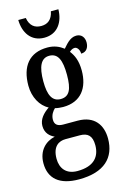

<svg xmlns="http://www.w3.org/2000/svg" viewBox="-144 -808 726 1110"><g transform="rotate(-15 219.0 -253.5)"><path d="M204 -606C284 -606 323 -669 324 -744H279C270 -696 242 -676 204 -676C165 -676 137 -696 129 -744H84C85 -669 124 -606 204 -606ZM186 237C337 237 408 166 408 52C408 -28 366 -93 265 -93H179C148 -93 128 -104 128 -135C128 -164 144 -185 157 -197C168 -193 193 -191 205 -191C313 -191 363 -265 363 -367C363 -427 346 -462 325 -489C334 -497 343 -504 357 -504C371 -504 385 -486 385 -462C418 -462 432 -488 432 -517C432 -546 416 -570 384 -570C344 -570 318 -532 301 -514C276 -533 246 -547 205 -547C96 -547 42 -477 42 -362C42 -293 75 -234 123 -210C88 -186 60 -156 60 -116C60 -72 87 -50 113 -38C58 -26 10 17 10 94C10 185 68 237 186 237ZM203 -239C153 -239 132 -281 132 -364C132 -451 153 -498 203 -498C255 -498 274 -453 274 -365C274 -280 256 -239 203 -239ZM189 188C122 188 90 146 90 88C90 13 131 -8 169 -8H255C302 -8 327 13 327 70C327 136 291 188 189 188Z"/></g></svg>

Font: Noto Serif Ethiopic ExtraCondensed Medium
Style: Regular
Weight: 500
Width: 2
Designer: Monotype Design Team
Foundry: Monotype Imaging Inc.
Version: Version 2.102